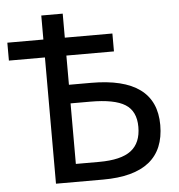

<svg xmlns="http://www.w3.org/2000/svg" viewBox="-53 -763 759 812"><g transform="rotate(-5 327.0 -357.0)"><path d="M152 0V-536H-1V-612H152V-714H243V-612H445V-536H243V-412H337Q613 -412 613 -209Q613 0 352 0ZM243 -76H342Q435 -76 477.5 -108.5Q520 -141 520 -209Q520 -276 474.5 -304.5Q429 -333 327 -333H243Z"/></g></svg>

Font: Advent Sans Logo
Style: Regular
Weight: 400
Designer: Types & Symbols
Foundry: Types & Symbols
Version: Version 1.002